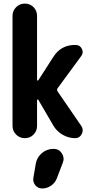

<svg xmlns="http://www.w3.org/2000/svg" viewBox="-20 -770 540 1070"><path d="M433.6 -67.4Q447.3 -45.9 435.5 -22.9Q423.8 0 399.4 0Q362.3 0 329.1 -19Q295.9 -38.1 277.3 -70.3L193.4 -213.9Q189.5 -217.8 186.5 -212.9V-68.4Q186.5 -40 167 -20Q147.5 0 118.2 0Q89.8 0 69.8 -20Q49.8 -40 49.8 -68.4V-681.6Q49.8 -710 69.8 -730Q89.8 -750 118.2 -750Q147.5 -750 167 -730Q186.5 -710 186.5 -681.6V-324.2Q186.5 -322.3 189.5 -321.3Q192.4 -320.3 193.4 -322.3L277.3 -453.1Q320.3 -520.5 400.4 -519.5Q425.8 -519.5 436.5 -497.6Q447.3 -475.6 431.6 -456.1L301.8 -279.3Q294.9 -270.5 300.8 -260.7ZM278.3 59.6Q308.6 59.6 324.7 84.5Q340.8 109.4 330.1 136.7L296.9 223.6Q287.1 249 264.6 264.6Q242.2 280.3 214.8 280.3Q191.4 280.3 176.8 262.2Q162.1 244.1 166 220.7L179.7 140.6Q186.5 105.5 214.4 82.5Q242.2 59.6 278.3 59.6Z"/></svg>

Font: Rounded-X Mgen+ 1m bold
Style: Bold
Weight: 700
Designer: [Source Han Sans]
Ryoko NISHIZUKA  (kana & ideographs); Paul D. Hunt (Latin, Greek & Cyrillic); Wenlong ZHANG  (bopomofo
Version: Version 1.059.20150602